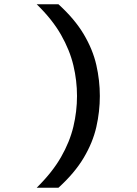

<svg xmlns="http://www.w3.org/2000/svg" viewBox="-20 -770 640 900"><path d="M254 110H152Q225 38 266 -33.5Q307 -105 324 -176.5Q341 -248 341 -320Q341 -392 324 -463.5Q307 -535 266 -607Q225 -679 152 -750H254Q330 -681 372.5 -609.5Q415 -538 431.5 -465.5Q448 -393 448 -320Q448 -247 431.5 -174.5Q415 -102 372.5 -30.5Q330 41 254 110Z"/></svg>

Font: Geist Mono Medium
Style: Regular
Weight: 500
Monospace: yes
Designer: Basement.studio, Andrés Briganti, Mateo Zaragoza
Foundry: Basement.studio, Vercel, Andrés Briganti, Guido Ferreyra, Mateo Zaragoza
Version: Version 1.500; ttfautohint (v1.8.4.7-5d5b)